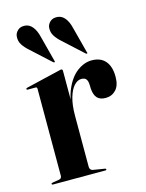

<svg xmlns="http://www.w3.org/2000/svg" viewBox="-103 -721 596 785"><g transform="rotate(-15 195.0 -328.5)"><path d="M176.5 -250Q176.5 -315.5 195.5 -360Q214.5 -404.5 244.5 -427Q274.5 -449.5 306.5 -449.5Q344 -449.5 364 -426.2Q384 -403 384 -359.5Q384 -322.5 366.5 -304.2Q349 -286 323 -286Q298.5 -286 286.8 -299.5Q275 -313 273.5 -340L273 -355.5Q272.5 -371 266.5 -379Q260.5 -387 246 -387Q230 -387 215.5 -371.5Q201 -356 191.8 -325Q182.5 -294 182.5 -247ZM182.5 -439V-273.5V-31Q182.5 -25.5 186 -21Q189.5 -16.5 195.5 -15.5L245 -7.5Q247.5 -7 248.5 -6Q249.5 -5 249.5 -3.5Q249.5 -2 248.2 -1Q247 0 244.5 0H23Q20.5 0 19 -1.2Q17.5 -2.5 17.5 -3.5Q17.5 -5 19.2 -6.2Q21 -7.5 24 -8L51 -12.5Q57.5 -13.5 60.2 -17.2Q63 -21 63 -26V-394Q63 -397.5 61.8 -399.5Q60.5 -401.5 56.5 -401.5H22.5Q21 -401.5 19.8 -402.8Q18.5 -404 18.5 -405Q18.5 -406.5 19.8 -407.8Q21 -409 23.5 -409.5L166.5 -443.5Q170.5 -445 172.8 -445.2Q175 -445.5 177 -445.5Q180 -445.5 181.2 -443.5Q182.5 -441.5 182.5 -439ZM131 -596 159.5 -487Q160 -485.5 160.2 -484Q160.5 -482.5 159.5 -481.5Q158.5 -481 156.8 -481.2Q155 -481.5 153.5 -482.5L71 -558Q55.5 -571.5 45 -587.2Q34.5 -603 36.5 -623.5Q37.5 -636.5 48.8 -647.5Q60 -658.5 80.5 -657Q98.5 -655.5 111.5 -639.5Q124.5 -623.5 131 -596ZM268 -596 296.5 -487Q297.5 -485 297.8 -483.8Q298 -482.5 296.5 -481.5Q295.5 -480.5 294 -481Q292.5 -481.5 291 -482.5L208.5 -558Q193 -571.5 182.5 -587.2Q172 -603 173.5 -623.5Q174.5 -636.5 185.8 -647.5Q197 -658.5 217.5 -657Q236 -655.5 248.8 -639.5Q261.5 -623.5 268 -596Z"/></g></svg>

Font: Fraunces 120pt SemiBold
Style: Regular
Weight: 600
Version: Version 1.000;[b76b70a41]